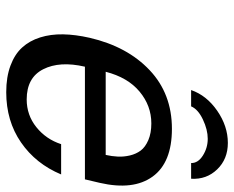

<svg xmlns="http://www.w3.org/2000/svg" viewBox="-87 -643 744 610"><g transform="rotate(90 285.0 -338.0)"><path d="M472.2 -301.8Q476.6 -321.3 477.5 -340.1Q478.5 -358.9 473.9 -378.7Q469.2 -398.4 458.3 -413.1Q447.3 -427.7 425 -437.3Q402.8 -446.8 372.1 -446.8Q315.9 -446.8 271 -409.4Q226.1 -372.1 208 -301.8ZM547.9 -573.2H498Q498.5 -595.2 474.1 -610.6Q449.7 -626 420.9 -626Q392.1 -626 359.6 -610.6Q327.1 -595.2 317.9 -573.2H266.1Q283.2 -622.6 332 -656.2Q380.9 -689.9 434.1 -689.9Q485.4 -689.9 518.1 -656Q550.8 -622.1 547.9 -573.2ZM191.9 -235.8Q173.3 -155.8 200 -103.3Q226.6 -50.8 295.9 -50.8Q345.7 -50.8 384 -81.5Q422.4 -112.3 438 -160.2H534.2Q500.5 -79.6 432.4 -32.7Q364.3 14.2 272.9 14.2Q224.6 14.2 188.5 0.7Q152.3 -12.7 130.9 -36.4Q109.4 -60.1 98.9 -93.5Q88.4 -127 89.1 -166.3Q89.8 -205.6 100.1 -251Q127.9 -370.6 202.9 -441.4Q277.8 -512.2 389.2 -512.2Q496.6 -512.2 541 -450.9Q585.4 -389.6 561 -283.2L549.8 -235.8Z"/></g></svg>

Font: Perun
Style: Italic
Weight: 400
Italic angle: -12°
Foundry: Stefan Peev, Context Ltd
Version: Version 001.000